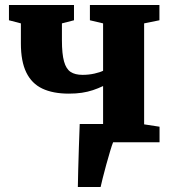

<svg xmlns="http://www.w3.org/2000/svg" viewBox="-20 -572 696 772"><path d="M293 180Q293.5 152.5 294.5 110Q295.5 67.5 297.2 19.2Q299 -29 300.5 -73.5H484L435 -0.5Q430.5 10 423 35.2Q415.5 60.5 407.2 90.2Q399 120 392.8 145Q386.5 170 384.5 180ZM313.5 0V-62.5L394.5 -72V-226Q374.5 -216.5 353.5 -209.5Q332.5 -202.5 309 -199Q285.5 -195.5 257 -195.5Q193 -195.5 150.2 -215.8Q107.5 -236 85.8 -280.5Q64 -325 64 -397V-478L16 -490.5V-552H277.5V-490.5L229 -478V-410Q229 -355 237.5 -324.8Q246 -294.5 264 -282.8Q282 -271 312 -271Q337 -271 360 -276.2Q383 -281.5 394.5 -287.5V-478L341.5 -490.5V-552H621V-490.5L559.5 -478V-72L621.5 -62.5V0Z"/></svg>

Font: Merriweather 28pt Black
Style: Regular
Weight: 900
Version: Version 2.100